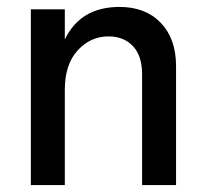

<svg xmlns="http://www.w3.org/2000/svg" viewBox="-20 -534 591 554"><path d="M488 0H390V-320Q390 -373 363.5 -401Q337 -429 293 -429Q241 -429 204 -388.5Q167 -348 167 -275V0H69V-507H167V-420Q212 -514 325 -514Q400 -514 444 -468Q488 -422 488 -343Z"/></svg>

Font: Hind Madurai Medium
Style: Regular
Weight: 500
Designer: Jyotish Sonowal
Foundry: Indian Type Foundry
Version: Version 1.001;PS 1.0;hotconv 1.0.86;makeotf.lib2.5.63406; tt